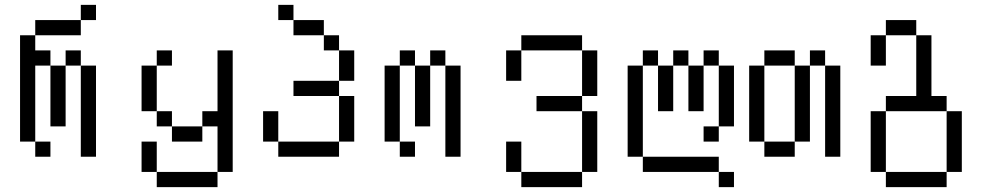

<svg xmlns="http://www.w3.org/2000/svg" viewBox="-20 -645 4040 790"><path d="M187.5 0V-62.5H125V0ZM375 -562.5V-625H312.5V-562.5H125V-500H62.5V-62.5H125V-375H187.5Q187.5 -375 187.5 -125H250Q250 -125 250 -375H187.5V-437.5H125V-500H312.5V-562.5ZM312.5 -375Q312.5 -375 312.5 0H375Q375 0 375 -375ZM250 -375H312.5V-437.5H250Z M687.5 -375V-437.5H625V-375H562.5V-187.5H625V-125H687.5V-62.5H812.5V-125H687.5V-187.5H625V-375ZM625 62.5V125H875V62.5ZM625 62.5Q625 62.5 625 -62.5H562.5Q562.5 -62.5 562.5 62.5ZM875 62.5H937.5Q937.5 62.5 937.5 -437.5H875Q875 -437.5 875 -187.5H812.5V-125H875Z M1125 -62.5V0H1375V-62.5ZM1125 -62.5Q1125 -62.5 1125 -187.5H1062.5Q1062.5 -187.5 1062.5 -62.5ZM1375 -62.5H1437.5V-250H1375ZM1375 -250V-312.5H1187.5V-250ZM1375 -312.5H1437.5Q1437.5 -312.5 1437.5 -437.5H1375Q1375 -437.5 1375 -312.5ZM1375 -437.5V-500H1312.5V-437.5ZM1312.5 -500V-562.5H1187.5V-500ZM1187.5 -562.5V-625H1125V-562.5Z M1687.5 0V-62.5H1625V0ZM1625 -62.5V-375H1562.5V-62.5ZM1812.5 -375Q1812.5 -375 1812.5 0H1875Q1875 0 1875 -375ZM1687.5 -375Q1687.5 -375 1687.5 -125H1750Q1750 -125 1750 -375ZM1625 -375H1687.5V-437.5H1625ZM1750 -375H1812.5V-437.5H1750Z M2125 62.5V125H2375V62.5ZM2125 62.5Q2125 62.5 2125 -62.5H2062.5Q2062.5 -62.5 2062.5 62.5ZM2375 62.5H2437.5Q2437.5 62.5 2437.5 -187.5H2375Q2375 -187.5 2375 62.5ZM2375 -187.5V-250H2187.5V-187.5ZM2375 -250H2437.5V-437.5H2375ZM2062.5 -437.5Q2062.5 -437.5 2062.5 -312.5H2125Q2125 -312.5 2125 -437.5ZM2125 -437.5H2375V-500H2125Z M3000 125V62.5H2937.5V125ZM2937.5 62.5V0H2625V62.5ZM2625 0Q2625 0 2625 -375H2562.5Q2562.5 -375 2562.5 0ZM2937.5 -125H2875V-62.5H2937.5ZM2937.5 -125H3000Q3000 -125 3000 -375H2937.5Q2937.5 -375 2937.5 -125ZM2687.5 -375V-187.5H2750V-375ZM2812.5 -375V-187.5H2875V-375ZM2625 -375H2687.5V-437.5H2625ZM2750 -375H2812.5V-437.5H2750ZM2875 -375H2937.5V-437.5H2875Z M3125 -62.5V0H3250V-62.5ZM3125 -62.5V-375H3062.5V-62.5ZM3250 -62.5H3312.5V-375H3250ZM3375 -375Q3375 -375 3375 0H3437.5Q3437.5 0 3437.5 -375ZM3125 -375H3250V-437.5H3125ZM3312.5 -375H3375V-437.5H3312.5Z M3625 62.5V125H3875V62.5ZM3625 62.5Q3625 62.5 3625 -187.5H3562.5Q3562.5 -187.5 3562.5 62.5ZM3875 62.5H3937.5Q3937.5 62.5 3937.5 -187.5H3875Q3875 -187.5 3875 62.5ZM3625 -187.5H3875V-250H3812.5Q3812.5 -250 3812.5 -500H3750Q3750 -500 3750 -250H3625ZM3562.5 -500Q3562.5 -500 3562.5 -375H3625Q3625 -375 3625 -500ZM3625 -500H3750V-562.5H3625Z"/></svg>

Font: UnifontExMono
Style: Regular
Weight: 500
Version: Version 15.0.06